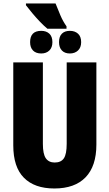

<svg xmlns="http://www.w3.org/2000/svg" viewBox="-20 -1072 628 1102"><path d="M533.2 -713.9V-242.2Q533.2 -118.7 471.2 -54.4Q409.2 9.8 292 9.8Q178.2 9.8 117.2 -51.8Q56.2 -113.3 56.2 -237.8V-713.9H226.1V-246.1Q226.1 -187.5 243.2 -163.3Q260.3 -139.2 293.9 -139.2Q330.1 -139.2 346.4 -163.1Q362.8 -187 362.8 -247.1V-713.9ZM298.8 -1052.2Q311.5 -1019 326.7 -983.9Q341.8 -948.7 361.8 -920.9V-907.2H252Q231.9 -923.8 209.2 -947.5Q186.5 -971.2 165.5 -996.3Q144.5 -1021.5 128.9 -1042V-1052.2ZM216.8 -895Q245.6 -895 263.2 -878.7Q280.8 -862.3 280.8 -830.1Q280.8 -799.3 263.2 -782.2Q245.6 -765.1 216.8 -765.1Q186 -765.1 169.4 -782.2Q152.8 -799.3 152.8 -830.1Q152.8 -895 216.8 -895ZM380.9 -895Q409.7 -895 427.7 -878.7Q445.8 -862.3 445.8 -830.1Q445.8 -799.3 427.7 -782.2Q409.7 -765.1 380.9 -765.1Q351.6 -765.1 335.2 -782.2Q318.8 -799.3 318.8 -830.1Q318.8 -862.3 335.2 -878.7Q351.6 -895 380.9 -895Z"/></svg>

Font: Open Sans Condensed ExtraBold
Style: Regular
Weight: 800
Width: 3
Designer: Monotype Design Team
Foundry: Monotype Imaging Inc.
Version: Version 3.000; ttfautohint (v1.8.4)